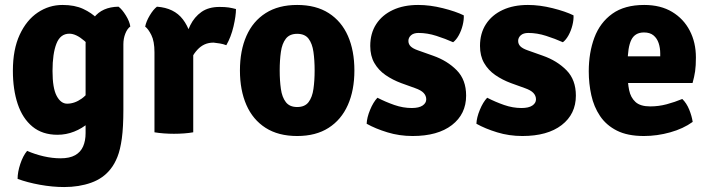

<svg xmlns="http://www.w3.org/2000/svg" viewBox="-20 -534 2863 775"><path d="M506 -427Q493.5 -418 485.8 -398.2Q478 -378.5 478 -355V-91Q478 -21 471.8 24.8Q465.5 70.5 454 99.2Q442.5 128 426.5 148Q397 186 348 203.5Q299 221 239 221Q192 221 141 211.8Q90 202.5 51 188Q51 160.5 62 127.5Q73 94.5 89.5 75Q121.5 89 156.5 97Q191.5 105 224.5 105Q261 105 283.2 92.5Q305.5 80 315.5 57Q325.5 34 325.5 3.5V-357Q325.5 -419.5 359 -462.8Q392.5 -506 458.5 -507Q473 -496 488 -471.8Q503 -447.5 506 -427ZM32 -248.5Q32 -334.5 59.5 -393.8Q87 -453 132.5 -483.5Q178 -514 232.5 -514Q281.5 -514 315.8 -498Q350 -482 372.8 -459Q395.5 -436 408 -414L382.5 -286.5Q353.5 -341 320.2 -369.5Q287 -398 260 -398Q223.5 -398 207.8 -357.8Q192 -317.5 192 -247.5Q192 -178 208.8 -146.8Q225.5 -115.5 251 -115.5Q281 -115.5 309.8 -136Q338.5 -156.5 358 -197L380 -88.5Q363.5 -60.5 337.5 -38Q311.5 -15.5 279.2 -2.8Q247 10 212 10Q151 10 111 -23Q71 -56 51.5 -114.2Q32 -172.5 32 -248.5Z M932.5 -497.5Q932.5 -470 922.5 -427.2Q912.5 -384.5 893.5 -351.5Q880.5 -356.5 867.8 -358.5Q855 -360.5 842 -362Q822 -362 806 -354.8Q790 -347.5 777 -333.5Q764 -319.5 752.5 -299Q741 -278.5 730.5 -252L713 -275.5Q715.5 -317 723.5 -357.8Q731.5 -398.5 748 -432Q764.5 -465.5 793.2 -485.8Q822 -506 866 -506Q889 -506 903.2 -503.8Q917.5 -501.5 932.5 -497.5ZM566 -426.5Q570 -447.5 584.5 -471.8Q599 -496 613.5 -507Q683 -502 718.2 -455.8Q753.5 -409.5 760 -334.5V0Q743.5 3 723 4.5Q702.5 6 682 6Q662.5 6 641.8 4.5Q621 3 603.5 0V-323Q603.5 -367.5 590.8 -392.8Q578 -418 566 -426.5Z M1410.5 -249.5Q1410.5 -169.5 1384 -110Q1357.5 -50.5 1306.2 -17.8Q1255 15 1179.5 15Q1103.5 15 1052 -18Q1000.5 -51 974.5 -110.5Q948.5 -170 948.5 -249.5Q948.5 -330 974.8 -389.2Q1001 -448.5 1052.5 -481.2Q1104 -514 1179.5 -514Q1255.5 -514 1307 -481Q1358.5 -448 1384.5 -388.8Q1410.5 -329.5 1410.5 -249.5ZM1109 -249.5Q1109 -208.5 1113.8 -175Q1118.5 -141.5 1133.8 -121.8Q1149 -102 1179.5 -102Q1210.5 -102 1225.5 -121.8Q1240.5 -141.5 1245.2 -175Q1250 -208.5 1250 -249.5Q1250 -291 1245.2 -324.5Q1240.5 -358 1225.5 -377.8Q1210.5 -397.5 1179.5 -397.5Q1149 -397.5 1133.8 -377.8Q1118.5 -358 1113.8 -324.5Q1109 -291 1109 -249.5Z M1460 -34.5Q1461 -59.5 1473.8 -90.5Q1486.5 -121.5 1503.5 -139.5Q1536.5 -122.5 1571.8 -110.2Q1607 -98 1642 -98Q1671 -98 1685.8 -108Q1700.5 -118 1700.5 -133Q1700.5 -147.5 1690 -158.8Q1679.5 -170 1655 -178.5L1599.5 -198.5Q1564.5 -211.5 1536 -231.2Q1507.5 -251 1491 -279.8Q1474.5 -308.5 1474.5 -348.5Q1474.5 -399.5 1498.5 -436.5Q1522.5 -473.5 1566 -493.8Q1609.5 -514 1668 -514Q1715.5 -514 1767.5 -501Q1819.5 -488 1852 -472Q1853 -454 1847.5 -432Q1842 -410 1831.8 -391.5Q1821.5 -373 1809 -363.5Q1778 -377.5 1741.5 -389.2Q1705 -401 1669.5 -401Q1649.5 -401 1639 -391.5Q1628.5 -382 1628.5 -369Q1628.5 -356 1637.5 -347Q1646.5 -338 1666.5 -331L1728.5 -309Q1785.5 -289 1823.5 -250.5Q1861.5 -212 1861.5 -148Q1861.5 -73.5 1804.2 -29.2Q1747 15 1645.5 15Q1592 15 1543.8 0.2Q1495.5 -14.5 1460 -34.5Z M1903 -34.5Q1904 -59.5 1916.8 -90.5Q1929.5 -121.5 1946.5 -139.5Q1979.5 -122.5 2014.8 -110.2Q2050 -98 2085 -98Q2114 -98 2128.8 -108Q2143.5 -118 2143.5 -133Q2143.5 -147.5 2133 -158.8Q2122.5 -170 2098 -178.5L2042.5 -198.5Q2007.5 -211.5 1979 -231.2Q1950.5 -251 1934 -279.8Q1917.5 -308.5 1917.5 -348.5Q1917.5 -399.5 1941.5 -436.5Q1965.5 -473.5 2009 -493.8Q2052.5 -514 2111 -514Q2158.5 -514 2210.5 -501Q2262.5 -488 2295 -472Q2296 -454 2290.5 -432Q2285 -410 2274.8 -391.5Q2264.5 -373 2252 -363.5Q2221 -377.5 2184.5 -389.2Q2148 -401 2112.5 -401Q2092.5 -401 2082 -391.5Q2071.5 -382 2071.5 -369Q2071.5 -356 2080.5 -347Q2089.5 -338 2109.5 -331L2171.5 -309Q2228.5 -289 2266.5 -250.5Q2304.5 -212 2304.5 -148Q2304.5 -73.5 2247.2 -29.2Q2190 15 2088.5 15Q2035 15 1986.8 0.2Q1938.5 -14.5 1903 -34.5Z M2456.5 -199V-306.5H2645V-318Q2645 -341 2638.5 -360.2Q2632 -379.5 2617.8 -391.2Q2603.5 -403 2579.5 -403Q2543 -403 2528.2 -373Q2513.5 -343 2513.5 -280.5V-233.5Q2513.5 -199.5 2519.5 -170Q2525.5 -140.5 2545 -122.5Q2564.5 -104.5 2604.5 -104.5Q2638.5 -104.5 2671.2 -113.2Q2704 -122 2734 -134.5Q2751.5 -117.5 2762 -91.5Q2772.5 -65.5 2776 -42Q2738 -14.5 2685.2 0.2Q2632.5 15 2579 15Q2513 15 2470 -6.8Q2427 -28.5 2402 -65.8Q2377 -103 2366.8 -149.8Q2356.5 -196.5 2356.5 -246Q2356.5 -321.5 2379.2 -382.2Q2402 -443 2451.5 -478.5Q2501 -514 2580.5 -514Q2646.5 -514 2693 -486Q2739.5 -458 2764.2 -410.2Q2789 -362.5 2789 -302Q2789 -268.5 2785.8 -246.2Q2782.5 -224 2775.5 -199Z"/></svg>

Font: Signika
Style: Bold
Weight: 700
Designer: Anna Giedry
Foundry: Anna Giedry
Version: Version 2.001